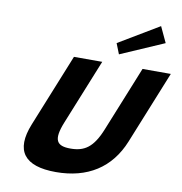

<svg xmlns="http://www.w3.org/2000/svg" viewBox="-116 -1260 1311 1383"><g transform="rotate(10 539.0 -568.5)"><path d="M655 -976 685.5 -899 1003.1 -1037 949.4 -1152ZM871.2 -825H1078L863.1 -293C780.7 -89 615.4 15 384.4 15C153.4 15 72.3 -89 154.7 -293L369.6 -825H576.4L383.7 -348C327.9 -210 358 -170 459.2 -170C560.4 -170 622.7 -210 678.5 -348Z"/></g></svg>

Font: Hussar
Style: BdWideOblFour
Weight: 700
Foundry: Cannot Into Space Fonts
Version: Version 2.00